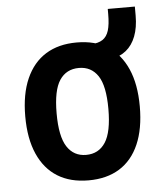

<svg xmlns="http://www.w3.org/2000/svg" viewBox="-48 -661 603 713"><g transform="rotate(-5 253.5 -304.0)"><path d="M254 10Q186 10 138.5 -19.5Q91 -49 65.5 -106.5Q40 -164 40 -247Q40 -330 65.5 -387.5Q91 -445 138.5 -474.5Q186 -504 254 -504Q322 -504 369 -474.5Q416 -445 441.5 -387.5Q467 -330 467 -247Q467 -164 442 -106.5Q417 -49 369.5 -19.5Q322 10 254 10ZM253 -85Q300 -85 325 -123.5Q350 -162 350 -248Q350 -334 325 -371.5Q300 -409 254 -409Q207 -409 182 -371.5Q157 -334 157 -248Q157 -162 182 -123.5Q207 -85 253 -85ZM376 -432 307 -477V-493Q334 -494 350 -504.5Q366 -515 373 -537.5Q380 -560 380 -599V-618H481V-584Q481 -540 468.5 -507.5Q456 -475 432.5 -456Q409 -437 376 -432Z"/></g></svg>

Font: Nunito Sans 10pt Condensed
Style: Bold
Weight: 700
Width: 3
Designer: Vernon Adams
Foundry: Vernon Adams
Version: Version 3.101;gftools[0.9.27]